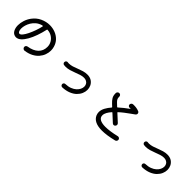

<svg xmlns="http://www.w3.org/2000/svg" viewBox="303 -2043 3393 3393"><g transform="rotate(45 2000.0 -346.5)"><path d="M540 -19Q521 -17 505 -31Q489 -45 489 -66Q489 -82 500 -94Q511 -106 527 -109Q649 -128 714.5 -191Q780 -254 780 -352Q780 -410 752 -458Q724 -506 675.5 -535.5Q627 -565 567 -568Q559 -568 557 -560Q536 -465 505.5 -378.5Q475 -292 436.5 -224.5Q398 -157 354.5 -118Q311 -79 264 -79Q252 -79 240 -82Q190 -94 164.5 -142Q139 -190 139 -255Q139 -314 159.5 -378Q180 -442 221 -498Q280 -578 365.5 -617Q451 -656 538 -656Q610 -656 675.5 -631Q741 -606 789.5 -556.5Q838 -507 858 -435Q870 -395 870 -351Q870 -297 850.5 -243Q831 -189 791 -142.5Q751 -96 688.5 -63.5Q626 -31 540 -19ZM235 -188Q247 -167 265 -167Q289 -167 317.5 -202Q346 -237 374 -294Q402 -351 426 -418.5Q450 -486 464 -550V-551Q464 -558 452 -558Q449 -558 446 -557.5Q443 -557 440 -556Q382 -539 340.5 -504.5Q299 -470 272.5 -426Q246 -382 233.5 -337.5Q221 -293 221 -255Q221 -213 235 -188Z M1472 -32Q1454 -31 1441 -43Q1428 -55 1428 -74Q1428 -90 1439.5 -101.5Q1451 -113 1467 -113Q1535 -115 1585.5 -134.5Q1636 -154 1669.5 -184Q1703 -214 1720 -249Q1737 -284 1737 -317Q1737 -347 1723.5 -372Q1710 -397 1683 -411Q1669 -419 1653.5 -422Q1638 -425 1621 -425Q1582 -425 1538 -411Q1494 -397 1446.5 -378Q1399 -359 1350 -345Q1301 -331 1251 -331Q1233 -331 1213 -334Q1198 -336 1189 -347.5Q1180 -359 1180 -374Q1180 -394 1194.5 -406.5Q1209 -419 1228 -415Q1235 -414 1241 -413.5Q1247 -413 1254 -413Q1297 -413 1341.5 -427Q1386 -441 1433 -460Q1480 -479 1528 -493Q1576 -507 1625 -507Q1631 -507 1637 -507Q1643 -507 1649 -506Q1703 -501 1740.5 -473.5Q1778 -446 1797.5 -404.5Q1817 -363 1817 -315Q1817 -268 1796.5 -220Q1776 -172 1734 -131Q1692 -90 1627 -63.5Q1562 -37 1472 -32Z M2828 -75Q2828 -59 2818.5 -46Q2809 -33 2792 -29Q2623 13 2504 13Q2302 13 2248 -111Q2241 -128 2237.5 -145.5Q2234 -163 2234 -180Q2234 -235 2264 -290.5Q2294 -346 2340 -398Q2345 -405 2339 -411L2298 -449Q2257 -487 2232.5 -527Q2208 -567 2210 -631Q2211 -649 2224.5 -661.5Q2238 -674 2256 -674Q2275 -674 2287.5 -660Q2300 -646 2299 -628Q2298 -599 2306 -578Q2314 -557 2338 -533Q2347 -524 2363.5 -508.5Q2380 -493 2401 -473Q2407 -467 2413 -473Q2455 -512 2499.5 -546.5Q2544 -581 2584 -610Q2589 -614 2590 -617.5Q2591 -621 2586 -621Q2582 -621 2578 -620.5Q2574 -620 2570 -620Q2552 -617 2538 -629Q2524 -641 2524 -659Q2524 -676 2536.5 -690Q2549 -704 2566 -705Q2573 -706 2580 -706Q2587 -706 2594 -706Q2626 -706 2657 -700.5Q2688 -695 2717 -683Q2729 -678 2735.5 -667Q2742 -656 2742 -644Q2742 -621 2722 -607Q2693 -586 2651.5 -556.5Q2610 -527 2564 -492Q2518 -457 2475 -417Q2468 -411 2475 -405Q2514 -369 2550.5 -335.5Q2587 -302 2611 -280Q2625 -268 2625 -248Q2625 -232 2613 -218Q2601 -203 2581 -203Q2564 -203 2551 -216L2413 -343Q2406 -350 2400 -342Q2364 -302 2342 -262Q2320 -222 2320 -184Q2320 -131 2366.5 -104Q2413 -77 2502 -77Q2609 -77 2774 -116Q2778 -117 2785 -117Q2802 -117 2815 -105Q2828 -93 2828 -75Z M3472 -32Q3454 -31 3441 -43Q3428 -55 3428 -74Q3428 -90 3439.5 -101.5Q3451 -113 3467 -113Q3535 -115 3585.5 -134.5Q3636 -154 3669.5 -184Q3703 -214 3720 -249Q3737 -284 3737 -317Q3737 -347 3723.5 -372Q3710 -397 3683 -411Q3669 -419 3653.5 -422Q3638 -425 3621 -425Q3582 -425 3538 -411Q3494 -397 3446.5 -378Q3399 -359 3350 -345Q3301 -331 3251 -331Q3233 -331 3213 -334Q3198 -336 3189 -347.5Q3180 -359 3180 -374Q3180 -394 3194.5 -406.5Q3209 -419 3228 -415Q3235 -414 3241 -413.5Q3247 -413 3254 -413Q3297 -413 3341.5 -427Q3386 -441 3433 -460Q3480 -479 3528 -493Q3576 -507 3625 -507Q3631 -507 3637 -507Q3643 -507 3649 -506Q3703 -501 3740.5 -473.5Q3778 -446 3797.5 -404.5Q3817 -363 3817 -315Q3817 -268 3796.5 -220Q3776 -172 3734 -131Q3692 -90 3627 -63.5Q3562 -37 3472 -32Z"/></g></svg>

Font: Kiwi Maru Medium
Style: Regular
Weight: 500
Designer: Hiroki-Chan
Version: Version 1.100